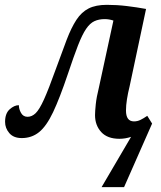

<svg xmlns="http://www.w3.org/2000/svg" viewBox="-20 -564 667 794"><path d="M522 2Q498 10 474 10Q424 10 398.5 -18Q373 -46 373 -88Q373 -103 376 -132.5Q379 -162 389 -202L449 -479Q431 -485 413 -485Q389 -485 370.5 -476.5Q352 -468 336 -444.5Q320 -421 302.5 -376Q285 -331 261 -259Q227 -158 199.5 -100Q172 -42 141.5 -17.5Q111 7 70 7Q36 7 18.5 -13.5Q1 -34 1 -60Q1 -95 20 -112Q39 -129 58 -129Q58 -113 67 -97Q76 -81 94 -81Q112 -81 127.5 -96Q143 -111 162 -153Q181 -195 210 -276Q236 -348 255.5 -399Q275 -450 296 -482Q317 -514 346.5 -529Q376 -544 422 -544Q463 -544 504.5 -539Q546 -534 584 -527L516 -207Q509 -179 505 -153.5Q501 -128 501 -107Q501 -62 534 -62Q548 -62 560.5 -68Q573 -74 589 -85L609 -53L493 210H400Z"/></svg>

Font: Noto Serif SemiCondensed SemiBold
Style: Italic
Weight: 600
Width: 4
Italic angle: -12°
Designer: Monotype Design Team
Foundry: Monotype Imaging Inc.
Version: Version 2.014; ttfautohint (v1.8.4.7-5d5b)